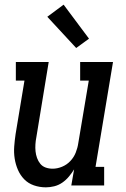

<svg xmlns="http://www.w3.org/2000/svg" viewBox="-20 -796 540 824"><path d="M177 8Q150 8 125.5 -0.5Q101 -9 84 -26.5Q67 -44 57 -67Q47 -90 43 -115.5Q39 -141 41 -167.5Q43 -194 47 -221L85 -450H48V-530H189L136 -207Q133 -192 132 -176.5Q131 -161 132.5 -146.5Q134 -132 139 -118Q144 -104 153 -93Q162 -82 176 -77Q190 -72 206 -72Q226 -72 246.5 -80.5Q267 -89 282 -105Q297 -121 305 -141Q313 -161 316 -182L361 -450H324V-530H465L390 -80H427V0H286L298 -69Q288 -53 275.5 -38Q263 -23 247 -12Q231 -1 212.5 3.5Q194 8 177 8ZM307 -590 183 -724 253 -776 362 -630Z"/></svg>

Font: Iosevka Slab Medium Oblique
Style: Regular
Weight: 500
Italic angle: -9°
Monospace: yes
Designer: Belleve Invis
Foundry: Belleve Invis
Version: Version 11.1.1; ttfautohint (v1.8.3)